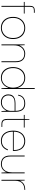

<svg xmlns="http://www.w3.org/2000/svg" viewBox="1672 -2432 772 4155"><g transform="rotate(90 2057.5 -354.0)"><path d="M107 0V-623Q107 -653 116 -674.5Q125 -696 146.5 -708Q168 -720 205 -720H256V-702H203Q162 -702 144.5 -684Q127 -666 127 -622V0ZM22 -484V-502H273V-484Z M582 12Q514 12 460.5 -19.5Q407 -51 376 -110Q345 -169 345 -251Q345 -333 377 -392Q409 -451 463 -482.5Q517 -514 585 -514Q654 -514 708 -482.5Q762 -451 793 -392Q824 -333 824 -251Q824 -169 792 -110Q760 -51 705.5 -19.5Q651 12 582 12ZM582 -8Q639 -8 689 -35Q739 -62 770.5 -116Q802 -170 802 -251Q802 -332 771 -386Q740 -440 690.5 -467Q641 -494 585 -494Q529 -494 479 -467Q429 -440 398 -385.5Q367 -331 367 -251Q367 -170 398 -116Q429 -62 478 -35Q527 -8 582 -8Z M941 0V-502H957L962 -388Q990 -454 1038 -484Q1086 -514 1143 -514Q1194 -514 1235.5 -493.5Q1277 -473 1301 -428.5Q1325 -384 1325 -311V0H1305V-306Q1305 -403 1263.5 -448.5Q1222 -494 1143 -494Q1091 -494 1050.5 -468.5Q1010 -443 985.5 -393.5Q961 -344 961 -272V0Z M1665 12Q1592 12 1539.5 -22Q1487 -56 1459 -115Q1431 -174 1431 -250Q1431 -326 1459 -386Q1487 -446 1540 -480Q1593 -514 1666 -514Q1748 -514 1805 -467Q1862 -420 1885 -340V-720H1905V0H1889L1881 -156Q1867 -107 1835.5 -69Q1804 -31 1760.5 -9.5Q1717 12 1665 12ZM1665 -8Q1728 -8 1775.5 -40Q1823 -72 1850 -127Q1877 -182 1877 -251Q1877 -322 1850 -376.5Q1823 -431 1775.5 -462.5Q1728 -494 1666 -494Q1605 -494 1556.5 -464.5Q1508 -435 1480.5 -380.5Q1453 -326 1453 -251Q1453 -177 1480.5 -122.5Q1508 -68 1556 -38Q1604 -8 1665 -8Z M2190 12Q2137 12 2099 -10Q2061 -32 2041.5 -68Q2022 -104 2022 -145Q2022 -201 2045 -235.5Q2068 -270 2111 -286.5Q2154 -303 2211 -303H2379Q2379 -362 2363 -404.5Q2347 -447 2311.5 -470.5Q2276 -494 2215 -494Q2146 -494 2103 -462Q2060 -430 2049 -362H2029Q2037 -415 2063 -448.5Q2089 -482 2128.5 -498Q2168 -514 2215 -514Q2285 -514 2325 -486.5Q2365 -459 2382 -412Q2399 -365 2399 -306V0H2383L2377 -109Q2371 -98 2358 -78Q2345 -58 2323.5 -37.5Q2302 -17 2269.5 -2.5Q2237 12 2190 12ZM2193 -8Q2241 -8 2276 -26.5Q2311 -45 2334 -74Q2357 -103 2368 -135.5Q2379 -168 2379 -197V-285H2212Q2147 -285 2110 -266.5Q2073 -248 2058.5 -216.5Q2044 -185 2044 -145Q2044 -109 2061 -77.5Q2078 -46 2112 -27Q2146 -8 2193 -8Z M2664 0Q2628 0 2603.5 -11Q2579 -22 2566.5 -49Q2554 -76 2554 -122V-484H2467V-502H2555L2559 -604H2574V-502H2740V-484H2574V-122Q2574 -67 2595.5 -42.5Q2617 -18 2668 -18H2727V0Z M3029 12Q2958 12 2908.5 -21Q2859 -54 2833 -114.5Q2807 -175 2807 -256Q2807 -339 2836 -396.5Q2865 -454 2915.5 -484Q2966 -514 3031 -514Q3105 -514 3152.5 -482Q3200 -450 3223 -397.5Q3246 -345 3246 -282Q3246 -273 3246 -265.5Q3246 -258 3245 -248H2818V-266H3227Q3227 -383 3172.5 -438.5Q3118 -494 3031 -494Q2980 -494 2934 -470.5Q2888 -447 2858.5 -395.5Q2829 -344 2829 -261V-252Q2829 -167 2856.5 -113Q2884 -59 2929.5 -33.5Q2975 -8 3029 -8Q3098 -8 3143 -42Q3188 -76 3211 -138H3233Q3218 -94 3191.5 -60Q3165 -26 3125 -7Q3085 12 3029 12Z M3528 12Q3478 12 3436 -8.5Q3394 -29 3370 -73.5Q3346 -118 3346 -191V-502H3366V-196Q3366 -99 3408 -53.5Q3450 -8 3531 -8Q3584 -8 3624.5 -34Q3665 -60 3687.5 -109Q3710 -158 3710 -230V-502H3730V0H3714L3708 -114Q3681 -46 3632.5 -17Q3584 12 3528 12Z M3870 0V-502H3886L3891 -397Q3910 -441 3938 -466.5Q3966 -492 4003.5 -503Q4041 -514 4089 -514V-496H4080Q4053 -496 4020.5 -488.5Q3988 -481 3958 -459.5Q3928 -438 3909 -396.5Q3890 -355 3890 -287V0Z"/></g></svg>

Font: DM Sans 16pt Thin
Style: Regular
Weight: 250
Version: Version 4.004;gftools[0.9.30]